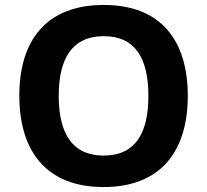

<svg xmlns="http://www.w3.org/2000/svg" viewBox="-20 -745 836 775"><path d="M738 -358C738 -580 631 -725 399 -725C165 -725 58 -580 58 -359C58 -137 165 10 398 10C631 10 738 -137 738 -358ZM217 -358C217 -508 271 -599 399 -599C527 -599 579 -508 579 -358C579 -208 527 -117 398 -117C271 -117 217 -208 217 -358Z"/></svg>

Font: Noto Sans Javanese
Style: Bold
Weight: 700
Designer: Monotype Design Team
Foundry: Monotype Imaging Inc.
Version: Version 2.005